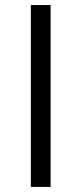

<svg xmlns="http://www.w3.org/2000/svg" viewBox="-20 -615 320 754"><path d="M101.1 119.1H178.7V-595.2H101.1Z"/></svg>

Font: Now ExtraBold
Style: Regular
Weight: 800
Designer: Alfredo Marco Pradil
Foundry: Alfredo Marco Pradil
Version: Version 1.200;hotconv 1.0.109;makeotfexe 2.5.65596